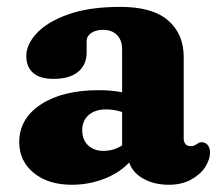

<svg xmlns="http://www.w3.org/2000/svg" viewBox="-20 -510 622 544"><path d="M34.5 -107Q34.5 -174 96 -214.2Q157.5 -254.5 259.5 -254.5Q296.5 -254.5 326 -248.5V-370.5Q326 -396 311.5 -410.8Q297 -425.5 272 -425.5Q251.5 -425.5 238.5 -416.5Q225.5 -407.5 225.5 -394V-362Q225.5 -326 201 -306.2Q176.5 -286.5 131.5 -286.5Q92.5 -286.5 73.5 -303.8Q54.5 -321 54.5 -351Q54.5 -384 84.2 -416Q114 -448 173.2 -469.2Q232.5 -490.5 321 -490.5Q412 -490.5 456.2 -452.2Q500.5 -414 500.5 -348.5V-117Q500.5 -108.5 505.2 -102.2Q510 -96 520.5 -96Q527 -96 530.8 -97.8Q534.5 -99.5 537.5 -101.5Q540.5 -103.5 543.2 -105.2Q546 -107 550.5 -107Q562 -107 568.5 -99Q575 -91 575 -79Q575 -57 560.8 -35.8Q546.5 -14.5 520.2 -0.5Q494 13.5 458.5 13.5Q417 13.5 386.5 -3.5Q356 -20.5 346 -49.5Q317.5 -19.5 274.2 -3Q231 13.5 183.5 13.5Q116.5 13.5 75.5 -20.2Q34.5 -54 34.5 -107ZM213 -141.5Q213 -113.5 229.8 -98Q246.5 -82.5 273 -82.5Q302 -82.5 326 -98V-192.5Q304.5 -200 280 -200Q249.5 -200 231.2 -184Q213 -168 213 -141.5Z"/></svg>

Font: Fraunces 9pt S100
Style: Bold
Weight: 700
Version: Version 1.000; ttfautohint (v1.8.3)